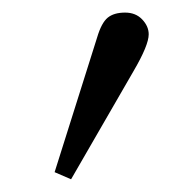

<svg xmlns="http://www.w3.org/2000/svg" viewBox="-20 -115 272 302"><path d="M65.9 155.8 132.8 -56.2Q139.6 -79.1 149.4 -87.2Q159.2 -95.2 176.8 -95.2Q193.4 -95.2 203.6 -84.5Q213.9 -73.7 213.9 -61Q213.9 -43.9 189.9 -2.9L91.8 167Z"/></svg>

Font: Dehuti
Style: Book
Weight: 400
Version: Version 1.2